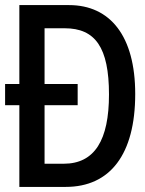

<svg xmlns="http://www.w3.org/2000/svg" viewBox="-20 -734 570 754"><path d="M56 0H238C412 0 511 -127 511 -365C511 -592 413 -714 251 -714H56V-404H0V-321H56ZM230 -91H155V-321H285V-404H155V-623H234C354 -623 408 -548 408 -363C408 -184 352 -91 230 -91Z"/></svg>

Font: Noto Sans Mono Condensed Medium
Style: Regular
Weight: 500
Width: 3
Designer: Monotype Design Team
Foundry: Monotype Imaging Inc.
Version: Version 2.014